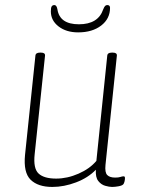

<svg xmlns="http://www.w3.org/2000/svg" viewBox="-20 -733 560 759"><path d="M187 6Q130 6 101 -22.5Q72 -51 79 -121L120 -513Q121 -525 138 -525H142Q159 -525 158 -513L117 -123Q111 -67 132.5 -47Q154 -27 202 -27Q246 -27 290.5 -46.5Q335 -66 361 -97L404 -513Q405 -525 422 -525H426Q443 -525 442 -513L397 -81Q394 -51 404 -41Q414 -31 435 -31Q449 -31 456 -33.5Q463 -36 469 -36Q474 -36 474 -29Q474 -22 472 -14.5Q470 -7 467 -4Q462 1 448 3.5Q434 6 423 6Q412 6 396 1.5Q380 -3 368.5 -17.5Q357 -32 359 -62Q328 -30 280.5 -12Q233 6 187 6ZM289 -605Q242 -605 211.5 -628.5Q181 -652 181 -688Q181 -703 184.5 -708Q188 -713 195 -713Q204 -713 207 -696Q216 -637 292 -637Q368 -637 388 -696Q392 -706 395.5 -709.5Q399 -713 404 -713Q415 -713 415 -702Q415 -659 380 -632Q345 -605 289 -605Z"/></svg>

Font: Asap Semi Condensed Semi Condensed Thin
Style: Italic
Weight: 100
Width: 4
Italic angle: -6°
Designer: Pablo Cosgaya
Foundry: Omnibus-Type
Version: Version 3.001; ttfautohint (v1.8.4.7-5d5b)